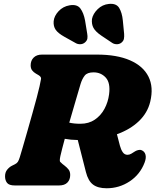

<svg xmlns="http://www.w3.org/2000/svg" viewBox="-20 -992 831 1027"><path d="M753.5 -122.5Q729.5 -59 673.8 -22Q618 15 550.5 15Q503.5 15 477.5 -4.8Q451.5 -24.5 439.5 -72L396 -243Q358.5 -243.5 326.5 -249.5Q319 -221.5 312.8 -197.8Q306.5 -174 303 -157.5Q297.5 -131.5 301.8 -126.5Q306 -121.5 314 -115L325.5 -106Q338.5 -96 347 -85Q355.5 -74 355.5 -56Q355.5 -31 340.5 -15.5Q325.5 0 295.5 0H59.5Q28.5 0 17.8 -13.8Q7 -27.5 7 -49Q7 -70.5 18.5 -84.5Q30 -98.5 44 -105.5L60 -113.5Q71 -119 76 -127.2Q81 -135.5 86 -151.5Q91 -168.5 102 -205.5Q113 -242.5 126.2 -289.5Q139.5 -336.5 153 -384.2Q166.5 -432 176.8 -471Q187 -510 191.5 -530Q197.5 -558.5 199.5 -569.8Q201.5 -581 185.5 -590.5L172.5 -598Q159.5 -605.5 151.8 -615.8Q144 -626 144 -642.5Q144 -668 160 -684Q176 -700 205 -700H498Q605 -700 675.2 -669.5Q745.5 -639 774 -582.5Q802.5 -526 783.5 -447.5Q769 -388 722.8 -343.8Q676.5 -299.5 605.5 -274L621.5 -212.5Q627 -192 636.5 -178Q646 -164 662 -164Q672.5 -164 682.5 -170Q692.5 -176 702.5 -182.5Q708.5 -186.5 718.8 -189.2Q729 -192 737.5 -188.5Q753.5 -182 758.2 -164.8Q763 -147.5 753.5 -122.5ZM411 -543Q402.5 -514 385.5 -456.2Q368.5 -398.5 350.5 -336Q375.5 -330 410 -330Q455 -330 487.2 -352Q519.5 -374 538.8 -409.8Q558 -445.5 563.5 -487.5Q571.5 -548.5 545.8 -576.8Q520 -605 480.5 -605Q447 -605 433.2 -587.8Q419.5 -570.5 411 -543ZM637 -882.5 644 -810.5Q645 -796 642.8 -784.2Q640.5 -772.5 628.5 -763Q617.5 -755 603.5 -755.5Q589.5 -756 579.5 -763L522 -801.5Q491 -822.5 480 -842.8Q469 -863 472 -890.5Q477.5 -918.5 502.5 -943Q527.5 -967.5 562.5 -971Q602 -975 617.5 -949.5Q633 -924 637 -882.5ZM435 -882.5 446.5 -812Q449 -798.5 447.5 -786.8Q446 -775 434.5 -765Q424 -756 410 -755.5Q396 -755 385 -761.5L324 -795.5Q291 -814 278 -832.5Q265 -851 267 -878.5Q269.5 -906.5 293.2 -932Q317 -957.5 352 -963.5Q392 -970.5 409.8 -946.8Q427.5 -923 435 -882.5Z"/></svg>

Font: Fraunces 9pt S100 Black
Style: Italic
Weight: 900
Italic angle: -16°
Version: Version 1.000; ttfautohint (v1.8.3)